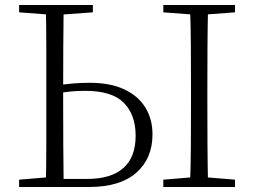

<svg xmlns="http://www.w3.org/2000/svg" viewBox="-20 -743 1010 763"><path d="M198 0V-32H327Q421 -32 470 -75Q519 -118 519 -204Q519 -287 472 -334.5Q425 -382 319 -382Q285 -382 256.5 -379Q228 -376 198 -370V-402Q233 -408 266.5 -411Q300 -414 336 -414Q418 -414 473.5 -388Q529 -362 557.5 -316Q586 -270 586 -209Q586 -113 521.5 -56.5Q457 0 335 0ZM162 0Q164 -83 164 -166Q164 -249 164 -333V-390Q164 -474 164 -557.5Q164 -641 162 -723H233Q232 -641 231.5 -557.5Q231 -474 231 -390V-333Q231 -249 231.5 -166Q232 -83 233 0ZM735 0Q738 -83 738.5 -166Q739 -249 739 -333V-390Q739 -474 738.5 -557.5Q738 -641 735 -723H807Q805 -641 804.5 -557.5Q804 -474 804 -390V-333Q804 -249 804.5 -166Q805 -83 807 0ZM56 -694V-723H349V-694L212 -684H189ZM629 0V-29L762 -40H780L914 -29V0ZM629 -694V-723H914V-694L780 -684H762ZM56 0V-29L188 -40H198V0Z"/></svg>

Font: Noto Serif SC ExtraLight
Style: Regular
Weight: 200
Designer: Ryoko NISHIZUKA 西塚涼子 (kana & ideographs); Frank Grießhammer (Latin, Greek & Cyrillic); Wenlong ZHANG 张文龙 (bopomofo); San
Foundry: Adobe
Version: Version 2.002-H1;hotconv 1.1.0;makeotfexe 2.6.0